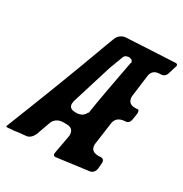

<svg xmlns="http://www.w3.org/2000/svg" viewBox="-186 -857 935 981"><g transform="rotate(30 281.5 -366.0)"><path d="M467 -29C482 -31 494 -45 496 -62L499 -97C499 -113 493 -120 477 -120L468 -119C439 -119 419 -127 419 -160L438 -298C443 -323 460 -337 488 -340L498 -341C511 -341 520 -351 523 -367L526 -387C526 -388 526 -390 527 -391L529 -406C529 -417 527 -426 520 -426H517C514 -425 510 -425 504 -425C471 -425 461 -444 461 -468L478 -600C483 -626 499 -639 529 -639C546 -639 559 -645 565 -664L579 -710C581 -713 581 -717 581 -719C581 -726 575 -728 569 -728L280 -713C261 -710 242 -697 234 -675L215 -625C142 -424 64 -224 -15 -25C-17 -21 -18 -18 -18 -15C-18 -12 -13 -12 -9 -12L20 -15L19 -14C30 -16 43 -17 55 -19L96 -23C113 -25 128 -40 136 -58L166 -142C174 -163 196 -178 222 -178H242C277 -178 285 -160 285 -134L265 -25V-22L264 -18V-17C264 -7 270 -4 278 -4ZM309 -285C301 -266 286 -255 261 -253H251C226 -253 214 -263 214 -283C214 -286 215 -291 216 -298L289 -534L321 -619C324 -627 332 -632 345 -634C363 -634 372 -628 372 -614L370 -611L335 -423C327 -378 316 -317 312 -285ZM527 -391C527 -391 528 -392 528 -394C528 -393 527 -392 527 -391Z"/></g></svg>

Font: Bangerz
Style: Regular
Weight: 400
Designer: vernon adams
Foundry: Vernon Adams
Version: Version 2.10;December 28, 2023;FontCreator 13.0.0.2683 64-bi